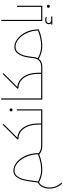

<svg xmlns="http://www.w3.org/2000/svg" viewBox="1104 -1864 1107 3356"><g transform="rotate(-90 1658.0 -185.5)"><path d="M838 -10Q838 -5 834.5 -2.5Q831 0 818 0H796Q690 0 639 -54Q574 -28 502 -14Q430 0 372 0Q259 0 153 -57Q110 -40 85 9Q60 58 60 125Q60 189 83 242.5Q106 296 144 333L130 348Q89 308 64.5 249.5Q40 191 40 124Q40 52 68.5 -2Q97 -56 146 -75L152 -123Q165 -236 182.5 -313.5Q200 -391 241.5 -448.5Q283 -506 355 -506Q424 -506 494.5 -452.5Q565 -399 612 -298Q659 -197 660 -63Q709 -20 796 -20H818Q831 -20 834.5 -17.5Q838 -15 838 -10ZM373 -20Q434 -20 506 -35Q578 -50 640 -76Q637 -185 596.5 -279.5Q556 -374 491.5 -430Q427 -486 355 -486Q290 -486 253 -433Q216 -380 200.5 -308Q185 -236 172 -125L166 -73Q266 -20 373 -20Z M1288 -10Q1288 -5 1284.5 -2.5Q1281 0 1268 0H818Q805 0 801.5 -2.5Q798 -5 798 -10Q798 -15 801.5 -17.5Q805 -20 818 -20H1158V-69Q1158 -176 1126 -254.5Q1094 -333 1037.5 -375Q981 -417 910 -417L896 -431L1157 -692L1171 -678L929 -436Q1003 -431 1059.5 -384Q1116 -337 1147 -255.5Q1178 -174 1178 -69V-20H1268Q1281 -20 1284.5 -17.5Q1288 -15 1288 -10Z M1426 -442V0H1268Q1255 0 1251.5 -2.5Q1248 -5 1248 -10Q1248 -15 1251.5 -17.5Q1255 -20 1268 -20H1406V-442ZM1390 -546Q1390 -557 1398 -564.5Q1406 -572 1416 -572Q1427 -572 1434.5 -564.5Q1442 -557 1442 -546Q1442 -536 1434.5 -528Q1427 -520 1416 -520Q1406 -520 1398 -528Q1390 -536 1390 -546Z M1725 -10Q1725 -5 1721.5 -2.5Q1718 0 1705 0H1596V-719H1616V-20H1705Q1718 -20 1721.5 -17.5Q1725 -15 1725 -10Z M2175 -10Q2175 -5 2171.5 -2.5Q2168 0 2155 0H1705Q1692 0 1688.5 -2.5Q1685 -5 1685 -10Q1685 -15 1688.5 -17.5Q1692 -20 1705 -20H2045V-69Q2045 -176 2013 -254.5Q1981 -333 1924.5 -375Q1868 -417 1797 -417L1783 -431L2044 -692L2058 -678L1816 -436Q1890 -431 1946.5 -384Q2003 -337 2034 -255.5Q2065 -174 2065 -69V-20H2155Q2168 -20 2171.5 -17.5Q2175 -15 2175 -10Z M2535 0Q2418 0 2308 -62Q2262 0 2171 0H2155Q2142 0 2138.5 -2.5Q2135 -5 2135 -10Q2135 -15 2138.5 -17.5Q2142 -20 2155 -20H2171Q2233 -20 2271.5 -52.5Q2310 -85 2318 -142L2321 -167Q2329 -242 2345 -309Q2361 -376 2402.5 -432Q2444 -488 2517 -488Q2586 -488 2657 -435.5Q2728 -383 2775 -286Q2822 -189 2823 -63Q2755 -32 2676.5 -16Q2598 0 2535 0ZM2318 -79Q2424 -20 2536 -20Q2597 -20 2669 -35Q2741 -50 2803 -76Q2800 -179 2759 -269.5Q2718 -360 2653.5 -414Q2589 -468 2517 -468Q2452 -468 2415 -416Q2378 -364 2363.5 -301.5Q2349 -239 2341 -165L2338 -139Q2334 -106 2318 -79Z M3098 -10Q3098 -5 3094.5 -2.5Q3091 0 3078 0H2969V-719H2989V-20H3078Q3091 -20 3094.5 -17.5Q3098 -15 3098 -10ZM3049 155V175H2908V155H2930Q2913 138 2913 113Q2913 85 2934.5 67.5Q2956 50 2989 50Q3003 50 3018.5 53.5Q3034 57 3043 62L3033 79Q3026 75 3013.5 72.5Q3001 70 2989 70Q2964 70 2948.5 82Q2933 94 2933 113Q2933 129 2944 140.5Q2955 152 2972 155Z M3236 -442V0H3078Q3065 0 3061.5 -2.5Q3058 -5 3058 -10Q3058 -15 3061.5 -17.5Q3065 -20 3078 -20H3216V-442ZM3200 106Q3200 96 3208 88Q3216 80 3226 80Q3237 80 3244.5 88Q3252 96 3252 106Q3252 117 3244.5 124.5Q3237 132 3226 132Q3216 132 3208 124.5Q3200 117 3200 106Z"/></g></svg>

Font: Montserrat-Arabic Thin
Style: Regular
Weight: 250
Designer: Mohamed Gaber
Foundry: Kief Type Foundry
Version: Version 5.008